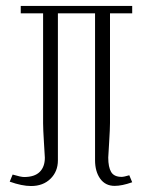

<svg xmlns="http://www.w3.org/2000/svg" viewBox="-20 -620 510 646"><path d="M424.8 -600.1V-575.2H350.1V-206.1Q350.1 -187 347.2 -140.4Q344.2 -93.8 344.2 -89.8Q344.2 -57.6 354 -41.3Q363.8 -24.9 389.2 -24.9Q397 -24.9 415 -30.3L424.8 -6.8Q390.6 5.4 365.7 5.4Q334.5 5.4 317.1 -18.8Q299.8 -43 299.8 -81.1V-575.2H174.8V-80.6Q174.8 -43 149.9 -18.6Q125 5.9 84.5 5.9Q53.7 5.9 12.7 -8.8L22.5 -32.7Q50.3 -24.4 61 -24.4Q96.2 -24.4 113.5 -41.5Q130.9 -58.6 130.9 -89.4Q130.9 -93.3 127.9 -139.9Q125 -186.5 125 -205.6V-575.2H49.8V-600.1Z"/></svg>

Font: Reswysokr
Style: Regular
Weight: 500
Version: Version 0.984